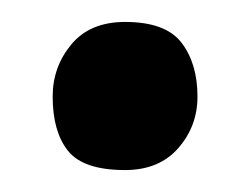

<svg xmlns="http://www.w3.org/2000/svg" viewBox="-20 -148 227 175"><path d="M94 7Q56 7 42 -10.5Q28 -28 28 -60Q28 -87 45 -107.5Q62 -128 94 -128Q131 -128 145.5 -109Q160 -90 160 -60Q160 -33 142.5 -13Q125 7 94 7Z"/></svg>

Font: Yanone Kaffeesatz SemiBold
Style: Regular
Weight: 600
Designer: Yanone (Cyrillic: Daniel Pouzeot, Huerta Tipografica, and Cyreal)
Foundry: Yanone
Version: Version 2.003